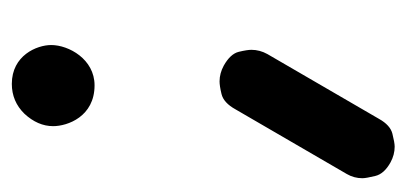

<svg xmlns="http://www.w3.org/2000/svg" viewBox="-206 -354 704 333"><g transform="rotate(-90 146.5 -187.0)"><path d="M94.7 -447.3C94.7 -422.4 111.3 -375.5 165.5 -375.5C210.9 -375.5 235.4 -420.4 235.4 -450.7C235.4 -475.6 217.3 -519 168 -519C147.9 -519 130.4 -511.7 116.2 -497.1C102.1 -481.9 94.7 -465.3 94.7 -447.3ZM31.7 137.7C40.5 142.6 49.8 145 59.1 145C64 145 71.3 143.6 81.5 141.1C91.3 138.7 100.1 130.9 107.4 117.7L219.7 -75.7C224.6 -84.5 227.1 -93.8 227.1 -103.5C227.1 -107.9 226.1 -115.2 223.6 -125.5C221.2 -135.3 212.9 -144 199.7 -151.4C190.9 -156.2 181.6 -158.7 172.4 -158.7C167.5 -158.7 160.2 -157.7 150.4 -155.3C140.1 -152.8 131.3 -144.5 124 -131.3L11.7 62C6.8 70.3 4.4 79.6 4.4 88.9C4.4 93.8 5.9 101.1 8.3 111.3C10.7 121.6 18.6 130.4 31.7 137.7Z"/></g></svg>

Font: Mikhak SemiBold
Style: Regular
Weight: 600
Designer: Amin Abedi
Version: Version 3.2